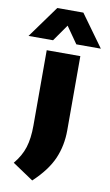

<svg xmlns="http://www.w3.org/2000/svg" viewBox="-170 -863 662 1153"><g transform="rotate(10 161.5 -286.0)"><path d="M113.5 237 -14 151.5Q29 100 46.2 44.8Q63.5 -10.5 63.5 -89V-548.5H268.5V-96Q268.5 -2.5 234 77Q199.5 156.5 113.5 237ZM-59 -614 82 -809H241L382 -614H232.5L161.5 -715.5L90.5 -614Z"/></g></svg>

Font: Encode Sans Exp XBd
Style: Regular
Weight: 800
Width: 7
Designer: Multiple Designers
Foundry: Impallari Type
Version: Version 3.002; ttfautohint (v1.8.3) -l 8 -r 50 -G 200 -x 14 